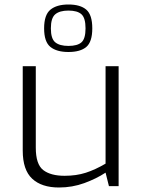

<svg xmlns="http://www.w3.org/2000/svg" viewBox="-20 -827 626 853"><path d="M242 6Q165 6 123 -33Q81 -72 81 -158V-533H139V-171Q139 -97 172 -71.5Q205 -46 267 -46Q319 -46 361 -59.5Q403 -73 449 -100V-533H507V0H464L449 -60Q408 -33 354.5 -13.5Q301 6 242 6ZM284 -596Q232 -596 204 -618.5Q176 -641 176 -701Q176 -761 204 -784Q232 -807 284 -807Q337 -807 363.5 -784Q390 -761 390 -701Q390 -641 363.5 -618.5Q337 -596 284 -596ZM284 -623Q324 -623 342 -639Q360 -655 360 -701Q360 -747 342 -763.5Q324 -780 284 -780Q245 -780 225.5 -763.5Q206 -747 206 -701Q206 -655 225.5 -639Q245 -623 284 -623Z"/></svg>

Font: Exo Thin Light
Style: Regular
Weight: 300
Version: Version 2.000